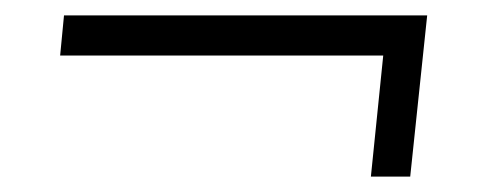

<svg xmlns="http://www.w3.org/2000/svg" viewBox="-20 -328 631 249"><path d="M461 -99 477 -256H58L63 -308H534L512 -99Z"/></svg>

Font: Zilla Slab Regular
Style: Italic
Weight: 400
Italic angle: -6°
Designer: Typotheque.com
Foundry: Typotheque type foundry
Version: Version 1.1; 2017; ttfautohint (v1.6)